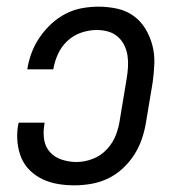

<svg xmlns="http://www.w3.org/2000/svg" viewBox="-20 -548 540 576"><path d="M203 8Q178 8 154 4Q130 0 108.5 -10Q87 -20 70 -36.5Q53 -53 44 -74.5Q35 -96 32.5 -121Q30 -146 34 -171L36 -180H114L113 -174Q109 -151 112.5 -129Q116 -107 130 -91.5Q144 -76 165.5 -69Q187 -62 210 -62Q234 -62 258.5 -71.5Q283 -81 301 -100.5Q319 -120 328 -144Q337 -168 340 -192L360 -312Q363 -330 364 -347.5Q365 -365 362.5 -381.5Q360 -398 352.5 -413Q345 -428 332.5 -438.5Q320 -449 304 -453.5Q288 -458 270 -458Q247 -458 223.5 -450Q200 -442 182 -425Q164 -408 154 -386Q144 -364 140 -341V-340H62V-341Q66 -366 75 -390Q84 -414 99 -436Q114 -458 134 -476.5Q154 -495 177.5 -507Q201 -519 226 -523.5Q251 -528 275 -528Q304 -528 331.5 -522Q359 -516 380.5 -500.5Q402 -485 416 -462Q430 -439 437 -412.5Q444 -386 443 -357.5Q442 -329 438 -301L418 -181Q414 -156 405.5 -131Q397 -106 382.5 -83.5Q368 -61 348 -42.5Q328 -24 304 -12.5Q280 -1 254 3.5Q228 8 203 8Z"/></svg>

Font: Iosevka Term Curly
Style: Italic
Weight: 400
Italic angle: -9°
Designer: Belleve Invis
Foundry: Belleve Invis
Version: Version 32.3.0